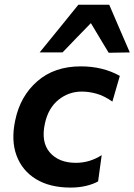

<svg xmlns="http://www.w3.org/2000/svg" viewBox="-20 -796 578 826"><path d="M283.5 11Q195 11 135.2 -25.2Q75.5 -61.5 51.2 -126.8Q27 -192 45.5 -278.5Q67 -382.5 140.5 -446.5Q214 -510.5 327.5 -510.5Q422.5 -510.5 495.5 -469.5L463.5 -359Q427.5 -384 395 -393Q362.5 -402 332 -402Q275.5 -402 231.8 -366.8Q188 -331.5 173.5 -266Q155.5 -185.5 194 -140.5Q232.5 -95.5 307 -95.5Q365.5 -95.5 417.5 -128.5L402 -15.5Q381.5 -4 350.8 3.5Q320 11 283.5 11ZM447.5 -569Q429 -600.5 409.5 -632.2Q390 -664 371 -696.5Q339.5 -664.5 309.2 -633Q279 -601.5 249 -570.5H150.5Q193 -622.5 234.2 -673.2Q275.5 -724 317 -775.5H450Q472 -724.5 494 -673Q516 -621.5 538.5 -570.5Z"/></svg>

Font: Commissioner SemiBold
Style: Italic
Weight: 600
Italic angle: -12°
Designer: Kostas Bartsokas
Foundry: Kostas Bartsokas
Version: Version 1.000; ttfautohint (v1.8.3)